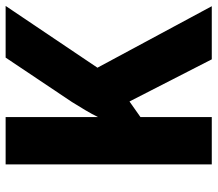

<svg xmlns="http://www.w3.org/2000/svg" viewBox="-64 -690 754 665"><g transform="rotate(-90 312.5 -357.0)"><path d="M624 0 411 -396 625 -714H446L292 -484C273 -453 254 -423 240 -394V-714H76V0H240V-247L294 -285L440 0Z"/></g></svg>

Font: Noto Sans Myanmar SemiCondensed ExtraBold
Style: Regular
Weight: 800
Width: 4
Designer: Monotype Design Team
Foundry: Monotype Imaging Inc.
Version: Version 2.107